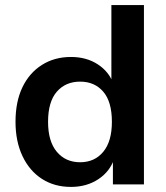

<svg xmlns="http://www.w3.org/2000/svg" viewBox="-20 -725 654 755"><path d="M259 10Q194 10 145 -21.5Q96 -53 68.5 -111Q41 -169 41 -246Q41 -325 68 -381.5Q95 -438 144.5 -469.5Q194 -501 259 -501Q320 -501 364.5 -472Q409 -443 426 -395H418V-705H546V0H424V-103H430Q413 -51 367 -20.5Q321 10 259 10ZM295 -87Q352 -87 386 -128Q420 -169 420 -246Q420 -325 386 -364.5Q352 -404 295 -404Q238 -404 203.5 -364.5Q169 -325 169 -246Q169 -169 203.5 -128Q238 -87 295 -87Z"/></svg>

Font: Nunito Sans 12pt ExtraLight 11pt
Style: Bold
Weight: 700
Version: Version 3.101;gftools[0.9.27]